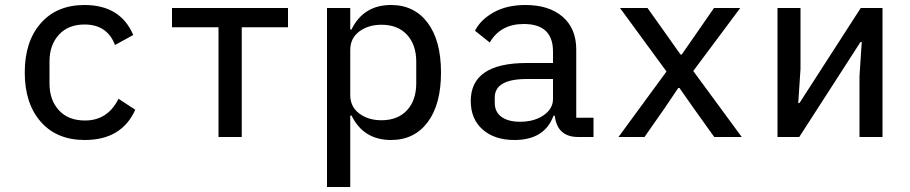

<svg xmlns="http://www.w3.org/2000/svg" viewBox="-20 -548 3640 768"><path d="M319 12Q207 12 143 -61Q79 -134 79 -258Q79 -382 143 -455Q207 -528 318 -528Q462 -528 513 -408L440 -368Q409 -450 318 -450Q253 -450 215.5 -409Q178 -368 178 -302V-214Q178 -148 215.5 -107Q253 -66 320 -66Q411 -66 454 -153L521 -109Q467 12 319 12Z M854 0V-439H668V-516H1132V-439H947V0Z M1288 200V-516H1381V-430H1386Q1434 -528 1544 -528Q1637 -528 1690.5 -457Q1744 -386 1744 -258Q1744 -130 1690.5 -59Q1637 12 1544 12Q1434 12 1386 -86H1381V200ZM1506 -67Q1571 -67 1608 -107Q1645 -147 1645 -215V-301Q1645 -369 1608 -409Q1571 -449 1506 -449Q1453 -449 1417 -422Q1381 -395 1381 -348V-168Q1381 -121 1417 -94Q1453 -67 1506 -67Z M2354 0H2293Q2209 0 2199 -85H2194Q2158 12 2038 12Q1958 12 1910.5 -30Q1863 -72 1863 -144Q1863 -296 2087 -296H2192V-342Q2192 -452 2075 -452Q1982 -452 1939 -378L1880 -425Q1902 -469 1954.5 -498.5Q2007 -528 2082 -528Q2176 -528 2230.5 -481Q2285 -434 2285 -350V-77H2354ZM2060 -61Q2117 -61 2154.5 -87Q2192 -113 2192 -152V-232H2088Q1959 -232 1959 -158V-137Q1959 -100 1986 -80.5Q2013 -61 2060 -61Z M2558 0H2454L2646 -262L2460 -516H2570L2644 -412L2702 -330H2707L2764 -412L2836 -516H2941L2753 -264L2947 0H2837L2754 -116L2698 -196H2693L2639 -116Z M3090 0V-516H3182V-272L3173 -136H3178L3423 -516H3510V0H3418V-244L3427 -380H3422L3177 0Z"/></svg>

Font: IBM Plex Mono Text
Style: Regular
Weight: 450
Designer: Mike Abbink, Paul van der Laan, Pieter van Rosmalen
Foundry: Bold Monday
Version: Version 2.000